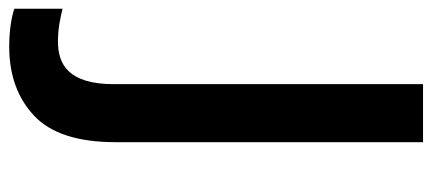

<svg xmlns="http://www.w3.org/2000/svg" viewBox="-362 -468 956 425"><g transform="rotate(90 116.5 -256.0)"><path d="M7.8 202.1C70.8 202.1 121.6 183.6 160.6 147C199.7 110.4 219.2 50.3 219.2 -33.2V-713.9H90.8V-29.8C90.8 70.8 47.4 94.2 -3.9 94.2C-30.8 94.2 -54.7 89.4 -76.2 84V190.9C-56.2 197.3 -27.8 202.1 7.8 202.1Z"/></g></svg>

Font: Noto Reveo Sans
Style: Regular
Weight: 600
Designer: Monotype Design Team
Foundry: Monotype Imaging Inc.
Version: Version 2.007